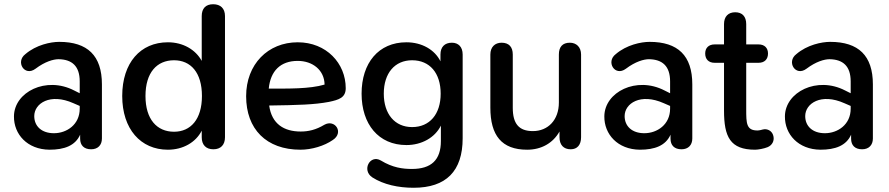

<svg xmlns="http://www.w3.org/2000/svg" viewBox="-20 -698 4204 908"><path d="M214 10C284 10 336 -9 359 -61V-42C359 -11 377 8 411 8C443 8 462 -12 462 -43V-299C462 -435 394 -500 260 -500C220 -500 151 -486 100 -442C52 -406 96 -334 148 -373C193 -407 233 -418 257 -418C320 -417 357 -386 357 -313V-257L331 -270C198 -339 47 -263 46 -148C45 -63 109 9 214 10ZM142 -149C142 -209 217 -259 327 -210L357 -197V-184C357 -109 296 -68 235 -68C177 -68 142 -101 142 -149Z M774 10C846 10 906 -25 934 -80V-49C934 -13 954 8 989 8C1024 8 1044 -13 1044 -49V-622C1044 -658 1023 -678 988 -678C953 -678 934 -658 934 -622V-410C905 -463 846 -498 774 -498C644 -498 558 -401 558 -244C558 -88 645 10 774 10ZM803 -75C722 -75 668 -134 668 -244C668 -355 722 -413 803 -413C882 -413 935 -355 935 -244C935 -134 882 -75 803 -75Z M1401 10C1454 10 1514 -8 1554 -36C1608 -71 1564 -136 1514 -108C1474 -84 1439 -76 1402 -76C1324 -76 1265 -111 1253 -199C1391 -201 1466 -203 1535 -216C1583 -226 1615 -236 1615 -281C1615 -398 1524 -498 1388 -498C1247 -498 1144 -394 1144 -243C1144 -88 1239 10 1401 10ZM1251 -279C1259 -362 1306 -410 1388 -410C1459 -410 1514 -366 1515 -298C1444 -277 1343 -279 1251 -279Z M1936 190C2090 190 2168 111 2168 -44V-440C2168 -476 2148 -496 2117 -496C2083 -496 2063 -476 2063 -440V-408C2036 -463 1975 -498 1902 -498C1770 -498 1690 -400 1690 -255C1690 -111 1770 -12 1902 -12C1974 -12 2037 -47 2065 -104V-31C2065 59 2019 101 1928 101C1884 101 1837 95 1781 61C1730 31 1689 107 1741 141C1794 175 1864 190 1936 190ZM1929 -97C1847 -97 1795 -159 1795 -255C1795 -352 1847 -413 1929 -413C2012 -413 2064 -353 2064 -255C2064 -158 2012 -97 1929 -97Z M2473 10C2540 10 2595 -21 2626 -76V-49C2626 -13 2645 8 2679 8C2710 8 2728 -13 2728 -49V-440C2728 -476 2705 -496 2675 -496C2640 -496 2623 -476 2623 -440V-213C2623 -131 2572 -78 2500 -78C2434 -78 2405 -113 2405 -188V-440C2405 -476 2387 -496 2352 -496C2321 -496 2299 -476 2299 -440V-189C2299 -58 2352 10 2473 10Z M3006 10C3076 10 3128 -9 3151 -61V-42C3151 -11 3169 8 3203 8C3235 8 3254 -12 3254 -43V-299C3254 -435 3186 -500 3052 -500C3012 -500 2943 -486 2892 -442C2844 -406 2888 -334 2940 -373C2985 -407 3025 -418 3049 -418C3112 -417 3149 -386 3149 -313V-257L3123 -270C2990 -339 2839 -263 2838 -148C2837 -63 2901 9 3006 10ZM2934 -149C2934 -209 3009 -259 3119 -210L3149 -197V-184C3149 -109 3088 -68 3027 -68C2969 -68 2934 -101 2934 -149Z M3551 10C3565 10 3593 5 3610 -2C3632 -11 3642 -32 3638 -52C3634 -75 3616 -87 3597 -87C3584 -86 3579 -82 3564 -81C3509 -80 3509 -115 3509 -182V-401H3567C3596 -401 3612 -418 3612 -445C3612 -471 3596 -488 3567 -488H3509V-584C3509 -620 3490 -640 3457 -640C3424 -640 3404 -620 3404 -584V-488H3360C3331 -488 3315 -471 3315 -445C3315 -418 3331 -401 3360 -401H3404V-175C3404 -51 3433 10 3551 10Z M3860 10C3930 10 3982 -9 4005 -61V-42C4005 -11 4023 8 4057 8C4089 8 4108 -12 4108 -43V-299C4108 -435 4040 -500 3906 -500C3866 -500 3797 -486 3746 -442C3698 -406 3742 -334 3794 -373C3839 -407 3879 -418 3903 -418C3966 -417 4003 -386 4003 -313V-257L3977 -270C3844 -339 3693 -263 3692 -148C3691 -63 3755 9 3860 10ZM3788 -149C3788 -209 3863 -259 3973 -210L4003 -197V-184C4003 -109 3942 -68 3881 -68C3823 -68 3788 -101 3788 -149Z"/></svg>

Font: SN Pro Medium
Style: Regular
Weight: 500
Designer: Tobias Whetton
Foundry: Supernotes
Version: Version 1.003;Glyphs 3.3 (3324)